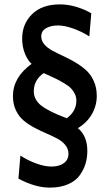

<svg xmlns="http://www.w3.org/2000/svg" viewBox="-20 -770 500 875"><path d="M207 85Q140 85 64 44L73 -61Q104.5 -40 143.8 -25.5Q183 -11 214 -11Q250 -11 271 -26.5Q292 -42 292 -69Q292 -91 278 -108.5Q264 -126 241.8 -138Q219.5 -150 192.5 -161.5Q165.5 -173 138.5 -187.2Q111.5 -201.5 89.2 -219.5Q67 -237.5 53 -266.2Q39 -295 39 -332Q39 -417.5 124 -479Q107.5 -493 94.2 -524.2Q81 -555.5 81 -594Q81 -661 126.2 -705.5Q171.5 -750 253 -750Q291.5 -750 330.2 -738Q369 -726 396 -709L387 -604Q355 -625 315 -639.5Q275 -654 244 -654Q212 -654 190 -641.5Q168 -629 168 -604Q168 -584 182 -567.8Q196 -551.5 218.2 -539.5Q240.5 -527.5 267.5 -515Q294.5 -502.5 321.5 -486.8Q348.5 -471 370.8 -451.5Q393 -432 407 -401.5Q421 -371 421 -333Q421 -289 399 -250.2Q377 -211.5 335 -186Q378 -150.5 378 -82Q378 -51.5 369.8 -24Q361.5 3.5 343.2 29Q325 54.5 290 69.8Q255 85 207 85ZM284 -231Q328 -263 328 -311Q328 -328 321 -342.2Q314 -356.5 303.8 -367.2Q293.5 -378 272.2 -390.8Q251 -403.5 232.2 -412.5Q213.5 -421.5 179 -437Q134 -405 134 -354Q134 -315 168.8 -288.2Q203.5 -261.5 284 -231Z"/></svg>

Font: Cabin
Style: Bold
Weight: 700
Designer: Pablo Impallari
Foundry: Pablo Impallari. http://www.impallari.com Igino Marini. http://www.ikern.com
Version: Version 3.001;hotconv 1.0.109;makeotfexe 2.5.65596